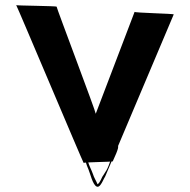

<svg xmlns="http://www.w3.org/2000/svg" viewBox="-20 -729 738 746"><path d="M305 -96C306 -99 417 -100 418 -102C420 -108 445 -157 438 -162C429 -169 424 -143 422 -138C411 -115 406 -90 394 -68C390 -62 386 -55 382 -49C374 -39 370 -20 359 -13C354 -26 345 -39 341 -53C335 -70 327 -83 322 -101C320 -107 319 -111 318 -114C314 -127 304 -144 302 -157C302 -158 303 -158 303 -159C306 -164 299 -169 296 -164C290 -153 296 -144 301 -133C310 -113 315 -89 324 -70C330 -57 340 -10 356 -4C366 1 376 -19 379 -25L384 -35C386 -38 387 -41 389 -44C391 -47 653 -670 655 -673C657 -676 501 -679 503 -683L352 -287C354 -291 199 -700 200 -703C201 -706 42 -707 43 -709C44 -711 304 -94 305 -96Z"/></svg>

Font: Hussar Wojna
Style: 3
Weight: 400
Designer: Robert Jablonski
Foundry: Cannot Into Space Fonts
Version: Version 1.01